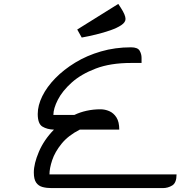

<svg xmlns="http://www.w3.org/2000/svg" viewBox="-20 -962 923 982"><path d="M233 -70H883Q883 -27 861 -13.5Q839 0 813 0H243Q218 0 197.5 -5.5Q177 -11 165 -28Q153 -45 153 -80Q153 -125 179 -186Q205 -247 256 -299Q221 -300 197 -314.5Q173 -329 173 -379Q173 -423 196.5 -470.5Q220 -518 263 -562Q306 -606 365 -642Q424 -678 496.5 -699Q569 -720 650 -720Q684 -720 694 -703Q704 -686 704 -666V-640H650Q545 -640 470 -611.5Q395 -583 347 -540Q299 -497 276 -452Q253 -407 253 -374H360Q389 -388 423 -395.5Q457 -403 494 -403Q517 -403 539 -393.5Q561 -384 575.5 -361.5Q590 -339 590 -299H388Q329 -269 295 -227Q261 -185 247 -143Q233 -101 233 -70ZM398 -770 375 -811 585 -942 598 -922Q622 -885 622 -865Q622 -848 600.5 -833.5Q579 -819 544.5 -807Q510 -795 471 -785.5Q432 -776 398 -770Z"/></svg>

Font: Warnes
Style: Regular
Weight: 400
Designer: Eduardo Rodriguez Tunni
Foundry: Eduardo Rodriguez Tunni
Version: Version 1.002; ttfautohint (v1.8.4.7-5d5b);gftools[0.9.23]